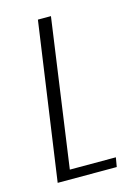

<svg xmlns="http://www.w3.org/2000/svg" viewBox="-96 -644 489 697"><g transform="rotate(-15 148.5 -295.5)"><path d="M33 0 117 -591H166L88 -35H261L255 0Z"/></g></svg>

Font: Alumni Sans Thin Light
Style: Italic
Weight: 300
Italic angle: -8°
Version: Version 1.016